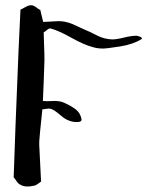

<svg xmlns="http://www.w3.org/2000/svg" viewBox="-20 -713 573 719"><path d="M31.2 -48.8Q38.1 -253.9 44.9 -411.1Q47.9 -497.1 56.6 -676.8Q59.6 -677.7 73.2 -685.5Q86.9 -693.4 95.7 -693.4Q102.5 -693.4 107.9 -690.4Q113.3 -687.5 119.6 -682.6Q126 -677.7 130.9 -675.8Q137.7 -648.4 141.6 -630.9Q153.3 -630.9 171.4 -632.3Q189.5 -633.8 197.3 -633.8Q212.9 -633.8 221.7 -631.8Q237.3 -628.9 250 -623.5Q262.7 -618.2 277.8 -610.8Q293 -603.5 304.7 -598.6Q315.4 -594.7 331.1 -586.4Q346.7 -578.1 359.4 -573.2Q372.1 -568.4 387.7 -566.4Q389.6 -566.4 394 -565.9Q398.4 -565.4 400.4 -565.4Q417 -565.4 444.3 -572.3Q471.7 -579.1 490.2 -579.1Q496.1 -579.1 503.9 -575.7Q511.7 -572.3 511.7 -569.3Q511.7 -568.4 509.8 -566.4Q478.5 -546.9 429.7 -539.1Q378.9 -531.2 366.2 -531.2Q345.7 -531.2 329.1 -536.1Q294.9 -544.9 248 -571.3Q201.2 -597.7 169.9 -606.4H167Q162.1 -606.4 154.3 -599.6Q146.5 -592.8 143.6 -591.8Q143.6 -579.1 145 -545.4Q146.5 -511.7 146.5 -488.3Q145.5 -454.1 143.6 -405.3Q141.6 -356.4 140.6 -335Q142.6 -335 148.4 -334.5Q154.3 -334 156.2 -334Q161.1 -334 170.9 -334.5Q180.7 -335 184.6 -335Q207 -335 222.7 -327.1Q250 -314.5 265.1 -302.2Q280.3 -290 285.2 -267.6V-264.6Q285.2 -255.9 267.6 -255.9Q252.9 -255.9 240.2 -260.7Q224.6 -265.6 205.6 -282.2Q186.5 -298.8 172.9 -304.7Q165 -306.6 163.1 -306.6Q159.2 -306.6 151.4 -305.2Q143.6 -303.7 138.7 -303.7Q127 -193.4 127 -183.6V-168.9Q127 -158.2 133.8 -33.2Q130.9 -31.2 122.6 -24.9Q114.3 -18.6 107.4 -17.6Q93.8 -14.6 83 -14.6Q69.3 -14.6 59.6 -19.5Q52.7 -22.5 48.3 -26.9Q43.9 -31.2 39.6 -38.1Q35.2 -44.9 31.2 -48.8Z"/></svg>

Font: Shelly2023
Style: Regular
Weight: 400
Version: Version 0.2